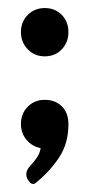

<svg xmlns="http://www.w3.org/2000/svg" viewBox="-20 -359 222 477"><path d="M91 -219Q66 -219 49 -236.5Q32 -254 32 -279Q32 -305 49 -322Q66 -339 91 -339Q117 -339 133.5 -322Q150 -305 150 -279Q150 -254 133.5 -236.5Q117 -219 91 -219ZM81 9Q60 5 46 -11.5Q32 -28 32 -51Q32 -77 49 -94Q66 -111 91 -111Q117 -111 133.5 -95Q150 -79 150 -50Q150 -3 127 32Q104 67 68 96Q64 99 61 98Q58 97 56 96Q35 75 55 53Q63 45 71 33.5Q79 22 81 9Z"/></svg>

Font: Zain
Style: Bold
Weight: 700
Designer: Zain,Boutros
Foundry: Mobile Telecommunications Company (Zain), 2024
Version: Version 1.50; ttfautohint (v1.8.4)